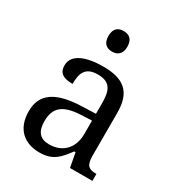

<svg xmlns="http://www.w3.org/2000/svg" viewBox="-182 -876 927 1003"><g transform="rotate(30 281.5 -375.0)"><path d="M271 -636C302 -636 328 -652 328 -698C328 -745 302 -760 271 -760C239 -760 214 -745 214 -698C214 -652 239 -636 271 -636ZM205 10C288 10 319 -30 361 -86H369L385 0H520V-42H517C472 -42 455 -58 455 -114V-373C455 -500 394 -546 272 -546C173 -546 92 -519 92 -450C92 -404 121 -387 177 -387C177 -450 191 -496 268 -496C350 -496 361 -445 361 -373V-313L278 -310C125 -305 50 -256 50 -150C50 -41 116 10 205 10ZM228 -52C173 -52 147 -83 147 -145C147 -223 184 -264 297 -269L361 -272V-191C361 -106 309 -52 228 -52Z"/></g></svg>

Font: Noto Serif
Style: Regular
Weight: 400
Designer: Monotype Design Team
Foundry: Monotype Imaging Inc.
Version: Version 2.015